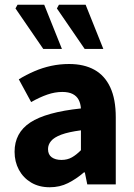

<svg xmlns="http://www.w3.org/2000/svg" viewBox="-20 -778 567 810"><path d="M189.8 12Q144.5 12 111.2 -8Q78 -27.9 59.7 -61.8Q41.5 -95.7 41.5 -137.6Q41.5 -217.8 107.9 -261.4Q174.4 -305 321.4 -320.5Q319.9 -341.6 311.7 -357.2Q303.4 -372.9 286.5 -381.5Q269.5 -390.1 242.6 -390.1Q211.7 -390.1 179.7 -379Q147.7 -368 111.4 -347.4L59.3 -443.4Q90.8 -462.6 125 -477.4Q159.2 -492.2 195.8 -500.1Q232.4 -508 271.4 -508Q334.6 -508 378.5 -483.5Q422.3 -459 445.3 -409.3Q468.4 -359.6 468.4 -283.3V0H348.2L337.9 -50.6H333.9Q302.2 -23.2 267.1 -5.6Q232.1 12 189.8 12ZM239.2 -103.3Q264.2 -103.3 283.2 -114.1Q302.3 -124.9 321.4 -144.3V-228.2Q269 -221.3 238.7 -210Q208.4 -198.6 195.5 -183.2Q182.6 -167.8 182.6 -149Q182.6 -125.8 198.2 -114.5Q213.7 -103.3 239.2 -103.3ZM162.5 -571.6 45.3 -742.4 53.9 -757.9H166.6L241.2 -571.6ZM337.2 -571.6 220 -742.4 228.6 -757.9H341.3L415.9 -571.6Z"/></svg>

Font: Source Sans 3
Style: Regular
Weight: 200
Designer: Paul D. Hunt
Foundry: Adobe
Version: Version 3.046;hotconv 1.0.118;makeotfexe 2.5.65603